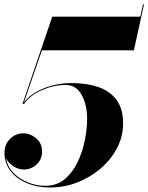

<svg xmlns="http://www.w3.org/2000/svg" viewBox="-20 -824 660 854"><path d="M527.5 -275.5Q527.5 -216.5 500.2 -164.8Q473 -113 426.8 -73.8Q380.5 -34.5 322.8 -12.2Q265 10 203.5 10Q146.5 10 100.2 -9.2Q54 -28.5 27 -63.2Q0 -98 0 -144Q0 -182.5 25 -206.8Q50 -231 84 -231Q114 -231 140.5 -209.2Q167 -187.5 167 -150Q167 -114.5 142.5 -92.2Q118 -70 86.5 -70Q61.5 -70 39 -84.8Q16.5 -99.5 6.5 -120.5Q14 -81 41.2 -53.8Q68.5 -26.5 106 -12Q143.5 2.5 181 2.5Q232 2.5 267.8 -27.2Q303.5 -57 325.5 -103.5Q347.5 -150 357.5 -201.2Q367.5 -252.5 367.5 -295.5Q367.5 -358.5 343 -402.2Q318.5 -446 272.5 -446Q219.5 -446 167 -423.5Q114.5 -401 87.5 -362H80L212.5 -750H604L616 -804.5H620.5L575.5 -600H166.5L86 -367Q114.5 -407 173.8 -430.8Q233 -454.5 299.5 -454.5Q366.5 -454.5 417.8 -436.8Q469 -419 498.2 -379.8Q527.5 -340.5 527.5 -275.5Z"/></svg>

Font: Bodoni* 36pt
Style: Bold Italic
Weight: 700
Italic angle: -13°
Version: Version 2.3